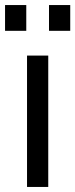

<svg xmlns="http://www.w3.org/2000/svg" viewBox="-47 -740 298 760"><path d="M60 -520H144V0H60ZM-27 -720H57V-618H-27ZM147 -720H231V-618H147Z"/></svg>

Font: Aspekta Variable
Style: Regular
Weight: 400
Designer: Ivo Dolenc
Version: Version 2.100